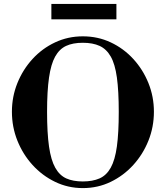

<svg xmlns="http://www.w3.org/2000/svg" viewBox="-20 -950 849 983"><path d="M404 13Q328 13 262 -19Q196 -51 146.5 -105.5Q97 -160 69 -230Q41 -300 41 -378Q41 -455 69 -524.5Q97 -594 146.5 -648Q196 -702 262 -733Q328 -764 404 -764Q481 -764 547 -733Q613 -702 662.5 -648Q712 -594 740 -524.5Q768 -455 768 -378Q768 -300 740 -230Q712 -160 662.5 -105.5Q613 -51 547 -19Q481 13 404 13ZM404 -21Q454 -21 489.5 -36.5Q525 -52 547 -91.5Q569 -131 578.5 -200.5Q588 -270 588 -377Q588 -484 578.5 -553Q569 -622 547 -660.5Q525 -699 490 -715Q455 -731 404 -731Q353 -731 318.5 -715Q284 -699 262.5 -660.5Q241 -622 231 -553Q221 -484 221 -378Q221 -269 231 -199.5Q241 -130 263 -91Q285 -52 319.5 -36.5Q354 -21 404 -21ZM243 -851V-930H576V-851Z"/></svg>

Font: Libre Bodoni SemiBold
Style: Regular
Weight: 600
Designer: Pablo Impallari, Rodrigo Fuenzalida
Foundry: Impallari Type
Version: Version 2.005;gftools[0.9.23]